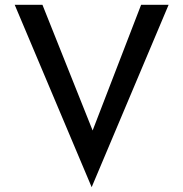

<svg xmlns="http://www.w3.org/2000/svg" viewBox="-20 -743 759 796"><path d="M156 -723 364 -202 565 -723H679L360 33L41 -723Z"/></svg>

Font: Synthetic
Style: Regular
Weight: 400
Designer: Santiago Orozco
Foundry: Typemade
Version: Version 2.000; ttfautohint (v1.8.4.7-5d5b)